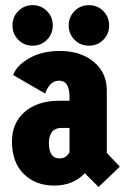

<svg xmlns="http://www.w3.org/2000/svg" viewBox="-20 -710 490 746"><path d="M107 -532.5Q74 -532.5 51.2 -555.2Q28.5 -578 28.5 -611Q28.5 -644.5 51.2 -667.2Q74 -690 107 -690Q139.5 -690 162.2 -667.2Q185 -644.5 185 -611Q185 -578 162.2 -555.2Q139.5 -532.5 107 -532.5ZM247 -611Q247 -644.5 269.8 -667.2Q292.5 -690 325.5 -690Q358.5 -690 381.2 -667.2Q404 -644.5 404 -611Q404 -578 381.2 -555.2Q358.5 -532.5 325.5 -532.5Q292.5 -532.5 269.8 -555.2Q247 -578 247 -611ZM363 16.5 309.5 -37Q265 11 190 11Q118 11 72.2 -34.2Q26.5 -79.5 26.5 -160Q26.5 -232.5 76.2 -275.5Q126 -318.5 210 -318.5H250V-333.5Q250 -396.5 209.5 -396.5Q173 -396.5 155.5 -346.5L31 -418.5Q45.5 -457 94.8 -484.5Q144 -512 212.5 -512Q293.5 -512 344.2 -469.8Q395 -427.5 395 -358.5V-116L445.5 -62.5ZM212 -94.5Q237 -94.5 250 -118.5V-213H219Q194.5 -213 182.2 -197.5Q170 -182 170 -154Q170 -94.5 212 -94.5Z"/></svg>

Font: League Mono Condensed
Style: Bold
Weight: 700
Width: 1
Designer: Tyler Finck
Foundry: The League of Moveable Type / Tyler Finck
Version: Version 2.210